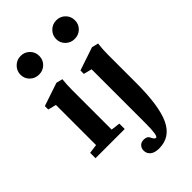

<svg xmlns="http://www.w3.org/2000/svg" viewBox="-282 -806 1108 1108"><g transform="rotate(-45 272.0 -251.5)"><path d="M50.8 -647Q50.8 -678.2 73.7 -700.7Q96.7 -723.1 127.9 -723.1Q160.2 -723.1 182.4 -701.2Q204.6 -679.2 204.6 -647Q204.6 -614.7 182.4 -593Q160.2 -571.3 127.9 -571.3Q95.7 -571.3 73.2 -593Q50.8 -614.7 50.8 -647ZM341.8 -647Q341.8 -678.2 364.5 -700.7Q387.2 -723.1 418.9 -723.1Q451.2 -723.1 473.4 -701.2Q495.6 -679.2 495.6 -647Q495.6 -614.7 473.4 -593Q451.2 -571.3 418.9 -571.3Q386.7 -571.3 364.3 -593Q341.8 -614.7 341.8 -647ZM16.6 0V-43.9L72.3 -51.3V-378.9L22.5 -391.6V-419.4L164.6 -467.3L203.6 -457.5Q199.2 -418 199.2 -369.1V-50.8L254.9 -43.9V0ZM316.9 220.2Q280.8 220.2 262.2 205.1Q243.7 189.9 243.7 165Q243.7 146.5 255.6 133.5Q267.6 120.6 288.6 120.6Q317.4 120.6 325.2 140.6Q335.9 164.1 346.7 164.1Q363.3 164.1 363.3 62V-378.9L313 -391.6V-419.4L455.1 -467.3L495.1 -457.5Q489.7 -416 489.7 -372.1V-142.1Q489.7 48.3 448.5 134.3Q407.2 220.2 316.9 220.2Z"/></g></svg>

Font: Elstob 6pt
Style: Bold
Weight: 700
Designer: Peter S. Baker
Version: Version 1.015